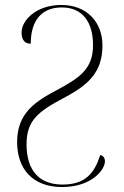

<svg xmlns="http://www.w3.org/2000/svg" viewBox="-20 -744 500 774"><path d="M230 10C349 10 403 -59 403 -94C403 -105 398 -116 384 -119C361 -47 325 0 232 0C138 0 87 -57 87 -162C87 -258 133 -294 237 -349C333 -400 393 -450 393 -561C393 -654 331 -724 227 -724C127 -724 67 -663 67 -613C67 -578 84 -568 104 -568C104 -665 151 -714 229 -714C311 -714 355 -657 355 -562C355 -470 306 -433 215 -384C124 -336 49 -290 49 -171C49 -64 111 10 230 10Z"/></svg>

Font: Noto Serif Display SemiCondensed ExtraLight
Style: Regular
Weight: 200
Width: 4
Designer: Monotype Design Team
Foundry: Monotype Imaging Inc.
Version: Version 2.009